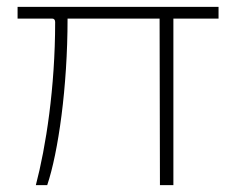

<svg xmlns="http://www.w3.org/2000/svg" viewBox="-20 -537 685 557"><path d="M614 -483V-517H31V-483H132C137 -483 140 -479 140 -473C140 -283 113 -110 84 0H117C149 -95 176 -284 176 -483H443L444 0H483V-483Z"/></svg>

Font: United Sans Thin
Style: Regular
Weight: 100
Designer: Pablo Impallari, Rodrigo Fuenzalida (Modified by Dan O. Williams)
Version: Version 1.000;PS 001.000;hotconv 1.0.88;makeotf.lib2.5.64775